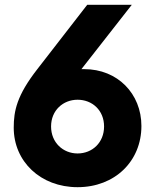

<svg xmlns="http://www.w3.org/2000/svg" viewBox="-20 -765 644 797"><path d="M302 12C457 12 567 -96 567 -242C567 -376 468 -478 330 -478C326 -478 322 -478 318 -478L527 -745H342L135 -478C50 -369 37 -305 37 -235C37 -95 148 12 302 12ZM302 -128C242 -128 192 -173 192 -240C192 -307 242 -351 302 -351C363 -351 412 -307 412 -240C412 -173 363 -128 302 -128Z"/></svg>

Font: Plus Jakarta Sans ExtraBold
Style: Regular
Weight: 800
Designer: Gumpita Rahayu
Foundry: Tokotype
Version: Version 2.071;gftools[0.9.30]